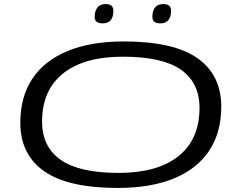

<svg xmlns="http://www.w3.org/2000/svg" viewBox="-20 -915 1163 945"><path d="M560 10Q314 10 197 -72.5Q80 -155 80 -311Q80 -439 139.5 -528Q199 -617 313 -664Q427 -711 589 -711Q835 -711 952 -628.5Q1069 -546 1069 -390Q1069 -262 1009 -172.5Q949 -83 835.5 -36.5Q722 10 560 10ZM564 -64Q755 -64 858.5 -146.5Q962 -229 962 -384Q962 -508 870.5 -572Q779 -636 585 -636Q394 -636 290.5 -553.5Q187 -471 187 -316Q187 -193 278.5 -128.5Q370 -64 564 -64ZM769 -800Q730 -800 730 -832Q730 -862 743 -878.5Q756 -895 784 -895Q822 -895 822 -862Q822 -833 809 -816.5Q796 -800 769 -800ZM485 -800Q446 -800 446 -831Q446 -861 459.5 -878Q473 -895 500 -895Q538 -895 538 -862Q538 -800 485 -800Z"/></svg>

Font: Georama ExtraExtended
Style: Italic
Weight: 400
Width: 8
Italic angle: -9°
Designer: Jean-Baptiste Levee
Foundry: Production Type
Version: Version 1.000